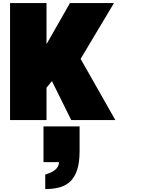

<svg xmlns="http://www.w3.org/2000/svg" viewBox="-20 -799 953 1278"><path d="M289.6 0H46.9V-778.8H289.6V-504.9L445.8 -778.8H738.8L516.6 -407.2L747.6 0H454.1L325.7 -259.3L289.6 -214.8ZM281.2 362.3Q306.6 356.4 326.7 345.2Q335.4 340.3 343.5 334.2Q351.6 328.1 358.2 320.1Q364.7 312 368.7 302Q372.6 292 372.6 280.3H269.5V42.5H509.8V207Q509.8 281.2 494.1 329.8Q478.5 378.4 449.2 407.2Q419.9 436 377.4 447.8Q335 459.5 281.2 459.5Z"/></svg>

Font: Coda Caption ExtraBold
Style: Regular
Weight: 800
Designer: vernon adams
Foundry: vernon adams
Version: Version 1.002